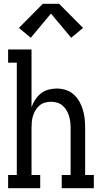

<svg xmlns="http://www.w3.org/2000/svg" viewBox="-20 -997 540 1017"><path d="M23 0V-70H69V-665H23V-735H147V-429Q154 -450 166.5 -469Q179 -488 196.5 -502Q214 -516 236 -522Q258 -528 281 -528Q305 -528 328.5 -520.5Q352 -513 370 -497Q388 -481 400 -460Q412 -439 419 -415.5Q426 -392 428.5 -368Q431 -344 431 -320V-70H477V0H307V-70H354V-320Q354 -336 352 -352.5Q350 -369 345 -384.5Q340 -400 331.5 -414Q323 -428 310.5 -438.5Q298 -449 282 -453.5Q266 -458 250 -458Q234 -458 218 -453.5Q202 -449 189.5 -438.5Q177 -428 168.5 -414Q160 -400 155 -384.5Q150 -369 148.5 -352.5Q147 -336 147 -320V-70H193V0ZM143 -797 80 -849 207 -977H293L420 -849L357 -797L250 -925Z"/></svg>

Font: Iosevka Slab
Style: Regular
Weight: 400
Monospace: yes
Designer: Belleve Invis
Foundry: Belleve Invis
Version: Version 11.2.4; ttfautohint (v1.8.3)